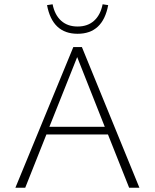

<svg xmlns="http://www.w3.org/2000/svg" viewBox="-20 -878 724 898"><path d="M200 -854 226 -858Q236 -808 266 -781Q296 -754 343 -754Q390 -754 420 -781Q450 -808 460 -858L486 -854Q461 -720 343 -720Q225 -720 200 -854ZM584 0 485 -249H197L98 0H52L323 -658H363L632 0ZM211 -285H470L341 -611Z"/></svg>

Font: EauTestText Light
Style: Regular
Weight: 300
Designer: Christian Thalmann (Catharsis Fonts)
Version: Version 0.001;PS 000.001;hotconv 1.0.88;makeotf.lib2.5.64775